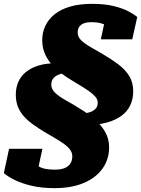

<svg xmlns="http://www.w3.org/2000/svg" viewBox="-66 -740 732 996"><path d="M217 236Q151 236 99.5 224Q48 212 12 194.5Q-24 177 -46 158L-19 32H154L128 152Q118 145 110 133Q102 121 96.5 108.5Q91 96 89.5 86.5Q88 77 90 76Q104 98 120 112.5Q136 127 159.5 133.5Q183 140 219 140Q249 140 269 132Q289 124 299 108.5Q309 93 309 71Q309 51 296.5 35Q284 19 262.5 4Q241 -11 215 -26Q189 -41 162 -57Q131 -76 104 -95.5Q77 -115 57.5 -137Q38 -159 27 -186Q16 -213 16 -249Q16 -285 29 -315Q42 -345 68.5 -366.5Q95 -388 134 -400Q173 -412 225 -412L303 -363Q272 -363 249 -356.5Q226 -350 213 -336.5Q200 -323 200 -301Q200 -277 221 -257.5Q242 -238 276.5 -219Q311 -200 349 -176Q389 -152 423.5 -122.5Q458 -93 479 -56.5Q500 -20 500 24Q500 87 465.5 135Q431 183 367.5 209.5Q304 236 217 236ZM383 -91 341 -149Q369 -150 391.5 -155.5Q414 -161 427.5 -173.5Q441 -186 441 -207Q441 -224 428.5 -238.5Q416 -253 394.5 -268Q373 -283 346 -299Q319 -315 289 -334Q251 -358 220.5 -386.5Q190 -415 171.5 -451Q153 -487 153 -531Q153 -572 169.5 -606.5Q186 -641 218 -666.5Q250 -692 298.5 -706Q347 -720 412 -720Q477 -720 524 -708.5Q571 -697 601.5 -680.5Q632 -664 646 -652L620 -536H457L480 -642Q492 -642 504 -629Q516 -616 522.5 -601Q529 -586 522 -579Q511 -594 494.5 -604Q478 -614 456.5 -619.5Q435 -625 409 -625Q384 -625 368 -618.5Q352 -612 344.5 -600Q337 -588 337 -571Q337 -548 355.5 -530.5Q374 -513 403.5 -496Q433 -479 466 -460Q512 -433 548 -406Q584 -379 604.5 -345.5Q625 -312 625 -267Q625 -226 609.5 -193.5Q594 -161 563 -138.5Q532 -116 487 -104Q442 -92 383 -91Z"/></svg>

Font: Roboto Serif 20pt Black
Style: Italic
Weight: 900
Italic angle: -10°
Version: Version 1.008